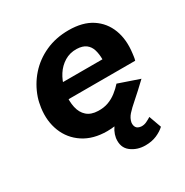

<svg xmlns="http://www.w3.org/2000/svg" viewBox="-146 -591 831 861"><g transform="rotate(-30 269.5 -160.0)"><path d="M112 -202H514Q517 -212 518 -220.5Q519 -229 520 -236Q529 -304 509 -356.5Q489 -409 442.5 -439.5Q396 -470 323 -470Q257 -470 203 -445.5Q149 -421 111 -378Q73 -335 54 -279Q50 -267 47.5 -255Q45 -243 43 -230Q34 -165 55.5 -110.5Q77 -56 126.5 -23.5Q176 9 248 9Q292 9 325.5 -3Q359 -15 387 -34Q415 -53 442 -76Q469 -99 498 -118L390 -155Q374 -137 354 -121.5Q334 -106 310.5 -97.5Q287 -89 258 -90Q222 -91 201 -109.5Q180 -128 173 -160Q166 -192 171 -230L178 -256Q186 -290 204 -318Q222 -346 250 -363Q278 -380 313 -379Q343 -378 360 -365Q377 -352 383.5 -330Q390 -308 390 -281H124ZM443 48Q432 55 418.5 61.5Q405 68 390 67Q372 65 365.5 54.5Q359 44 361 29Q365 9 380 -8Q395 -25 424.5 -50.5Q454 -76 498 -118L427 -101Q395 -82 359.5 -59Q324 -36 298 -8Q272 20 266 55Q260 102 291 126Q322 150 365 150Q398 150 423.5 139Q449 128 466 112Z"/></g></svg>

Font: Jost SemiBold
Style: Italic
Weight: 600
Italic angle: -5°
Version: Version 3.710